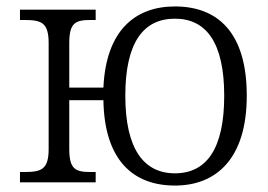

<svg xmlns="http://www.w3.org/2000/svg" viewBox="-20 -566 833 596"><path d="M523 10C651 10 746 -73 746 -269C746 -465 656 -546 523 -546C401 -546 309 -473 301 -294H195V-432C195 -497 215 -504 264 -504H277V-536H42V-504H54C108 -504 131 -497 131 -432V-104C131 -39 108 -32 54 -32H42V0H277V-32H264C215 -32 195 -39 195 -104V-255H301C304 -69 393 10 523 10ZM523 -28C426 -28 369 -104 369 -269C369 -434 425 -508 523 -508C620 -508 676 -434 676 -269C676 -104 621 -28 523 -28Z"/></svg>

Font: Noto Serif Light
Style: Regular
Weight: 300
Designer: Monotype Design Team
Foundry: Monotype Imaging Inc.
Version: Version 2.013